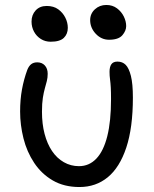

<svg xmlns="http://www.w3.org/2000/svg" viewBox="-20 -743 618 773"><path d="M300 10Q238 10 192.5 -16.5Q147 -43 117.5 -87.5Q88 -132 74.5 -186Q61 -240 61 -294Q61 -342 68.5 -383Q76 -424 90 -462Q96 -477 105.5 -484.5Q115 -492 130 -492Q149 -492 160.5 -479.5Q172 -467 172 -446Q172 -430 168.5 -416.5Q165 -403 160.5 -387Q156 -371 152.5 -349Q149 -327 149 -293Q149 -244 159.5 -204Q170 -164 189.5 -135Q209 -106 237 -90Q265 -74 298 -74Q339 -74 368 -104.5Q397 -135 412 -195Q427 -255 427 -344Q427 -372 426 -390.5Q425 -409 423 -423.5Q421 -438 421 -454Q421 -474 428.5 -484.5Q436 -495 453 -495Q473 -495 486 -482Q499 -469 507 -437.5Q515 -406 515 -350Q515 -229 488.5 -149Q462 -69 414 -29.5Q366 10 300 10ZM419 -583Q388 -583 365.5 -607Q343 -631 343 -662Q343 -688 362 -705.5Q381 -723 408 -723Q433 -723 451 -709.5Q469 -696 478.5 -676.5Q488 -657 488 -638Q488 -619 472.5 -601Q457 -583 419 -583ZM184 -575Q162 -575 144.5 -586Q127 -597 117 -615.5Q107 -634 107 -656Q107 -683 123.5 -701Q140 -719 168 -719Q196 -719 214.5 -705.5Q233 -692 243 -672Q253 -652 253 -631Q253 -606 237 -590.5Q221 -575 184 -575Z"/></svg>

Font: Shantell Sans Light
Style: Regular
Weight: 400
Version: Version 1.011;[c5ecc13dd]